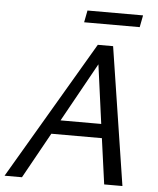

<svg xmlns="http://www.w3.org/2000/svg" viewBox="-61 -864 750 912"><g transform="rotate(5 314.0 -408.0)"><path d="M319 -816H584L573 -759H308ZM382 -658H455L557 0H470L440 -218H199L78 0H-5ZM237 -285H431L393 -566Z"/></g></svg>

Font: EauTestInfant Medium
Style: Italic
Weight: 500
Italic angle: -12°
Designer: Christian Thalmann (Catharsis Fonts)
Version: Version 0.001;PS 000.001;hotconv 1.0.88;makeotf.lib2.5.64775